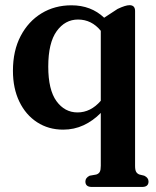

<svg xmlns="http://www.w3.org/2000/svg" viewBox="-20 -489 602 742"><path d="M335 233.5Q310 233.5 310 212.5Q310 198 326.5 190L352 185.5Q361.5 182.5 365.5 175.2Q369.5 168 369.5 152V-52.5Q339.5 -22 303 -5Q266.5 12 224 12Q167.5 12 123.5 -16.5Q79.5 -45 54.8 -96.2Q30 -147.5 30 -215.5Q30 -293 59.8 -349.8Q89.5 -406.5 140.5 -437.5Q191.5 -468.5 256 -468.5Q332 -468.5 382.5 -420.5L434.5 -454.5Q465 -469 480.5 -469Q502 -469 502 -446.5V152Q502 168 506.2 175.2Q510.5 182.5 519 185.5L537.5 190Q554 198 554 212.5Q554 233.5 529 233.5ZM166.5 -231.5Q166.5 -142 198.2 -98.2Q230 -54.5 279.5 -54.5Q330.5 -54.5 369.5 -99.5V-370Q334 -413.5 281.5 -413.5Q231.5 -413.5 199 -368.5Q166.5 -323.5 166.5 -231.5Z"/></svg>

Font: Fraunces 72pt Soft SemiBold
Style: Regular
Weight: 600
Version: Version 1.000;[b76b70a41]